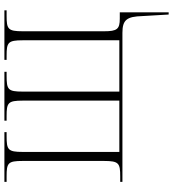

<svg xmlns="http://www.w3.org/2000/svg" viewBox="23 -599 786 872"><g transform="rotate(-90 416.0 -163.0)"><path d="M779 91 786 210H796V-12H767C720 -12 710 -24 710 -83V-453C710 -520 720 -526 780 -526H805V-536H580V-526H599C659 -526 669 -520 669 -453V-14H436V-453C436 -520 445 -526 508 -526H526V-536H304V-526H325C385 -526 395 -520 395 -453V-14H162V-453C162 -520 172 -526 233 -526H252V-536H26V-526H51C112 -526 121 -520 121 -453V-84C121 -16 111 -10 50 -10H26V0H703C762 0 777 20 779 91Z"/></g></svg>

Font: Noto Serif Display SemiCondensed ExtraLight
Style: Regular
Weight: 200
Width: 4
Designer: Monotype Design Team
Foundry: Monotype Imaging Inc.
Version: Version 2.009